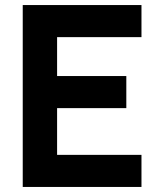

<svg xmlns="http://www.w3.org/2000/svg" viewBox="-20 -740 630 760"><path d="M70 0V-720H540V-593H206V-439H480V-312H206V-127H540V0Z"/></svg>

Font: Manrope ExtraLight ExtraBold
Style: Regular
Weight: 800
Version: Version 4.504